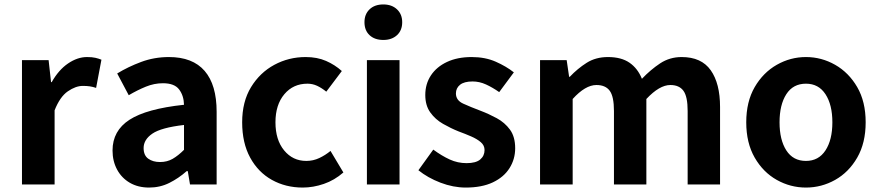

<svg xmlns="http://www.w3.org/2000/svg" viewBox="-20 -831 3964 865"><path d="M79 0V-560H199L210 -461H213Q244 -516 286.5 -545Q329 -574 372 -574Q395 -574 410 -570.5Q425 -567 437 -562L413 -435Q398 -440 384.5 -442Q371 -444 353 -444Q321 -444 285.5 -419.5Q250 -395 226 -334V0Z M652 14Q602 14 565 -7.5Q528 -29 507.5 -67Q487 -105 487 -153Q487 -242 563.5 -291.5Q640 -341 809 -359Q808 -400 787 -428Q766 -456 714 -456Q675 -456 637 -440.5Q599 -425 560 -402L508 -500Q557 -530 616 -552Q675 -574 741 -574Q848 -574 902 -511.5Q956 -449 956 -327V0H836L826 -60H821Q785 -28 743 -7Q701 14 652 14ZM701 -101Q733 -101 758 -115.5Q783 -130 809 -156V-268Q706 -256 666.5 -229Q627 -202 627 -164Q627 -131 648 -116Q669 -101 701 -101Z M1344 14Q1267 14 1205 -20.5Q1143 -55 1107 -121Q1071 -187 1071 -280Q1071 -373 1111 -438.5Q1151 -504 1216 -539Q1281 -574 1357 -574Q1409 -574 1449 -556.5Q1489 -539 1520 -511L1450 -418Q1429 -435 1408.5 -444.5Q1388 -454 1365 -454Q1301 -454 1261 -406.5Q1221 -359 1221 -280Q1221 -201 1260 -153.5Q1299 -106 1360 -106Q1391 -106 1418.5 -119Q1446 -132 1469 -151L1527 -54Q1487 -19 1439 -2.5Q1391 14 1344 14Z M1633 0V-560H1780V0ZM1707 -651Q1668 -651 1645 -672.5Q1622 -694 1622 -731Q1622 -767 1645 -789Q1668 -811 1707 -811Q1745 -811 1768.5 -789Q1792 -767 1792 -731Q1792 -694 1768.5 -672.5Q1745 -651 1707 -651Z M2078 14Q2022 14 1964.5 -8Q1907 -30 1865 -64L1932 -157Q1970 -129 2006 -112.5Q2042 -96 2082 -96Q2124 -96 2143.5 -112.5Q2163 -129 2163 -155Q2163 -176 2146 -190.5Q2129 -205 2102.5 -216.5Q2076 -228 2046 -239Q2011 -253 1976 -273Q1941 -293 1918.5 -324.5Q1896 -356 1896 -403Q1896 -453 1921.5 -491.5Q1947 -530 1994 -552Q2041 -574 2105 -574Q2166 -574 2213.5 -553Q2261 -532 2295 -505L2229 -416Q2199 -437 2169.5 -450.5Q2140 -464 2109 -464Q2071 -464 2052.5 -449Q2034 -434 2034 -410Q2034 -379 2067 -364Q2100 -349 2145 -332Q2182 -318 2218 -298.5Q2254 -279 2277.5 -247Q2301 -215 2301 -163Q2301 -114 2275.5 -73.5Q2250 -33 2200.5 -9.5Q2151 14 2078 14Z M2413 0V-560H2533L2544 -485H2547Q2582 -522 2623 -548Q2664 -574 2719 -574Q2779 -574 2816 -548.5Q2853 -523 2872 -476Q2911 -517 2954 -545.5Q2997 -574 3051 -574Q3140 -574 3182 -514.5Q3224 -455 3224 -349V0H3078V-331Q3078 -396 3059 -422Q3040 -448 3000 -448Q2951 -448 2892 -385V0H2746V-331Q2746 -396 2727 -422Q2708 -448 2667 -448Q2617 -448 2560 -385V0Z M3611 14Q3541 14 3479.5 -20.5Q3418 -55 3380 -121Q3342 -187 3342 -280Q3342 -373 3380 -438.5Q3418 -504 3479.5 -539Q3541 -574 3611 -574Q3681 -574 3742.5 -539Q3804 -504 3842 -438.5Q3880 -373 3880 -280Q3880 -187 3842 -121Q3804 -55 3742.5 -20.5Q3681 14 3611 14ZM3611 -106Q3668 -106 3699 -153.5Q3730 -201 3730 -280Q3730 -359 3699 -406.5Q3668 -454 3611 -454Q3553 -454 3522.5 -406.5Q3492 -359 3492 -280Q3492 -201 3522.5 -153.5Q3553 -106 3611 -106Z"/></svg>

Font: Source Han Sans
Style: Bold
Weight: 700
Designer: Ryoko NISHIZUKA Ë•øÂ°öÊ∂ºÂ≠ê (kana, bopomofo & ideographs); Paul D. Hunt (Latin, Greek & Cyrillic); Sandoll Communicatio
Foundry: Adobe
Version: Version 2.004;hotconv 1.0.118;makeotfexe 2.5.65603